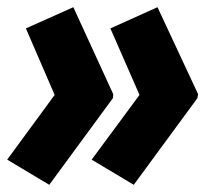

<svg xmlns="http://www.w3.org/2000/svg" viewBox="-28 -544 587 534"><path d="M-8 -100 124 -280 44 -465 176 -524 287 -282 286 -271 109 -30ZM227 -100 360 -280 279 -465 410 -524 523 -282 521 -271 344 -30Z"/></svg>

Font: Noto Sans UI CondBlack
Style: Italic
Weight: 900
Width: 3
Italic angle: -12°
Designer: Monotype Design Team
Foundry: Monotype Imaging Inc.
Version: Version 1.001